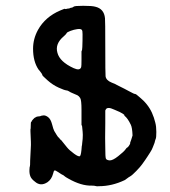

<svg xmlns="http://www.w3.org/2000/svg" viewBox="-20 -605 587 662"><path d="M188 -569Q204 -576 204.5 -574.5Q205 -573 210 -574.5Q215 -576 216.5 -575.5Q218 -575 220 -576.5Q222 -578 226.5 -578.5Q231 -579 234 -582Q237 -585 267 -585Q297 -585 308 -582Q339 -575 342 -542Q343 -536 343 -442.5Q343 -349 344 -342Q346 -328 364.5 -320.5Q383 -313 383 -312L409 -299Q414 -296 424 -291Q434 -286 438.5 -283.5Q443 -281 446 -281Q449 -281 460 -271Q490 -247 504 -216Q506 -210 507.5 -207Q509 -204 510.5 -199.5Q512 -195 515.5 -182Q519 -169 519 -150Q519 -131 517 -126.5Q515 -122 514 -117Q513 -112 511.5 -109Q510 -106 507 -97.5Q504 -89 498 -80Q492 -71 489 -66Q486 -61 481 -54Q476 -47 470 -38.5Q464 -30 450 -15.5Q436 -1 429 3Q422 7 418.5 10Q415 13 410 16Q366 37 321 37Q314 38 310 36.5Q306 35 296 35Q260 36 216 11Q205 5 202 2Q199 -1 196 -2Q193 -3 181.5 -11Q170 -19 167.5 -17Q165 -15 163 -6Q158 13 144 23Q120 39 100 21Q88 12 84.5 2.5Q81 -7 81.5 -19Q82 -31 83 -31.5Q84 -32 84 -52Q85 -77 86 -92Q87 -107 86.5 -116Q86 -125 85 -152V-159Q86 -159 86 -171.5Q86 -184 87.5 -184.5Q89 -185 89 -186.5Q89 -188 94 -193.5Q99 -199 99 -198.5Q99 -198 101 -199.5Q103 -201 104.5 -201.5Q106 -202 106.5 -202.5Q107 -203 108.5 -203Q110 -203 111.5 -203.5Q113 -204 116 -204Q119 -204 120 -205Q121 -206 129 -207Q137 -208 146 -201Q155 -194 159.5 -176.5Q164 -159 167 -153.5Q170 -148 175.5 -139.5Q181 -131 182 -131Q183 -131 186 -126.5Q189 -122 190 -123Q203 -107 211 -97Q219 -87 235.5 -75Q252 -63 256 -67Q260 -71 262 -102V-101Q263 -104 263.5 -112.5Q264 -121 265 -126Q266 -142 265 -150Q264 -158 263.5 -165.5Q263 -173 262 -172.5Q261 -172 261 -174.5Q261 -177 261 -182Q261 -193 261 -226.5Q261 -260 256.5 -267Q252 -274 247 -276.5Q242 -279 232 -283Q222 -287 218 -290Q214 -293 208 -293.5Q202 -294 182 -303Q162 -312 144 -328Q126 -344 126 -346Q126 -348 123 -352.5Q120 -357 117 -360.5Q114 -364 114 -364Q114 -364 113 -365Q94 -393 94 -437Q94 -471 111 -502Q136 -547 188 -569ZM261 -503Q257 -506 246 -504.5Q235 -503 223 -498.5Q211 -494 210 -491Q209 -488 200 -480Q169 -454 178 -423Q186 -392 234 -370Q256 -360 260 -374Q261 -377 261 -399Q261 -421 261 -423.5Q261 -426 261 -427.5Q261 -429 261.5 -429.5Q262 -430 262 -430Q262 -430 263 -433.5Q264 -437 264.5 -465Q265 -493 264 -497.5Q263 -502 261 -503ZM409 -207Q410 -209 402.5 -213.5Q395 -218 392.5 -219Q390 -220 374 -227Q349 -239 344 -226L343 -224V-180Q343 -136 342.5 -133Q342 -130 342.5 -127.5Q343 -125 343 -94.5Q343 -64 345 -58.5Q347 -53 357.5 -52Q368 -51 387.5 -66.5Q407 -82 412 -89Q417 -96 418 -96Q420 -96 424 -101.5Q428 -107 429 -111V-112Q428 -112 430 -116.5Q432 -121 437 -138Q436 -165 431 -175Q420 -198 409 -206Q408 -206 409 -207Z"/></svg>

Font: TT2020 Style E
Style: Regular
Weight: 400
Version: Version 00.2